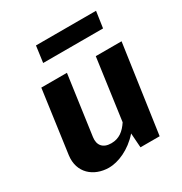

<svg xmlns="http://www.w3.org/2000/svg" viewBox="-169 -843 930 980"><g transform="rotate(-30 295.5 -353.5)"><path d="M535 -717H181L168 -621H521ZM192 10C247 10 320 -20 377 -85L383 0H496L570 -517H418L368 -156C342 -117 312 -92 265 -92C215 -92 193 -122 199 -166L248 -517H97L46 -148C33 -50 103 9 192 10Z"/></g></svg>

Font: United Sans
Style: Bold Italic
Weight: 700
Italic angle: -8°
Designer: Pablo Impallari, Rodrigo Fuenzalida (Modified by Dan O. Williams)
Version: Version 1.000;PS 001.000;hotconv 1.0.88;makeotf.lib2.5.64775